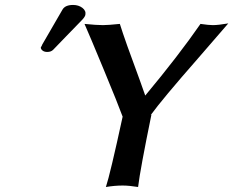

<svg xmlns="http://www.w3.org/2000/svg" viewBox="-20 -746 938 772"><path d="M273.9 -726.1Q295.9 -726.1 311.3 -714.4Q326.7 -702.6 323.2 -686Q321.3 -677.7 310.1 -666Q287.6 -643.6 246.8 -600.8Q206.1 -558.1 193.8 -545.9Q185.1 -537.1 169.9 -537.1Q158.2 -537.1 151.1 -542.7Q144 -548.3 144 -555.2Q146 -558.1 147.9 -562Q148.4 -563 148.9 -564.5Q149.4 -565.9 149.9 -566.9L231 -707Q241.7 -726.1 273.9 -726.1ZM585.9 -283.2 588.9 -285.2Q543.9 -65.9 535.2 5.9Q499 0 473.1 0Q441.4 0 405.8 5.9Q422.9 -45.4 473.1 -276.9Q455.1 -326.2 397.9 -464.4Q340.8 -602.5 319.8 -649.9Q367.7 -645 394 -645Q414.1 -645 461.9 -649.9Q481.9 -585.4 542 -423.8Q548.8 -405.8 564 -361.8Q698.2 -522.9 786.1 -649.9Q819.3 -645 835.9 -645Q857.4 -645 897.9 -651.9Q824.2 -566.4 774.9 -509.8Q632.3 -347.2 585.9 -283.2Z"/></svg>

Font: Linear Smooth
Style: Bold Italic
Weight: 700
Designer: Philipp H. Poll, Flanker
Foundry: Philipp H. Poll, reworked by Flanker
Version: Version 1.061 | FøM Fix